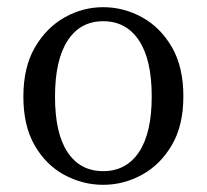

<svg xmlns="http://www.w3.org/2000/svg" viewBox="-20 -501 575 534"><path d="M267 13Q210 13 159 -14.5Q108 -42 76.5 -96.5Q45 -151 45 -232Q45 -314 77 -369Q109 -424 159.5 -452.5Q210 -481 267 -481Q324 -481 375 -453Q426 -425 458 -370Q490 -315 490 -233Q490 -152 458 -97.5Q426 -43 375 -15Q324 13 267 13ZM267 -25Q331 -25 366.5 -78Q402 -131 402 -233Q402 -335 366.5 -388.5Q331 -442 267 -442Q203 -442 168 -388Q133 -334 133 -232Q133 -130 168 -77.5Q203 -25 267 -25Z"/></svg>

Font: Source Serif 4 Subhead
Style: Regular
Weight: 400
Designer: Frank Grießhammer
Foundry: Adobe Systems Incorporated
Version: Version 4.004;hotconv 1.0.117;makeotfexe 2.5.65602